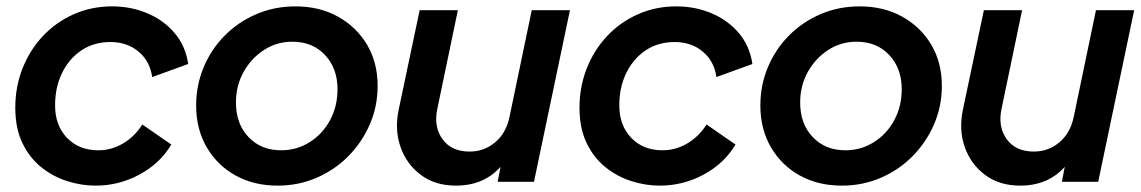

<svg xmlns="http://www.w3.org/2000/svg" viewBox="-20 -571 3584 603"><path d="M280 12Q236 12 191.5 -2Q147 -16 110 -45.5Q73 -75 50.5 -121.5Q28 -168 28 -233Q28 -298 50.5 -355.5Q73 -413 114 -457Q155 -501 211 -526Q267 -551 332 -551Q392 -551 443.5 -529Q495 -507 529 -466.5Q563 -426 571 -370L458 -329Q451 -379 415 -409Q379 -439 327 -439Q275 -439 236 -413Q197 -387 175 -342Q153 -297 153 -240Q153 -177 190.5 -138Q228 -99 289 -99Q330 -99 366.5 -120.5Q403 -142 427 -180L518 -117Q483 -58 418.5 -23Q354 12 280 12Z M852 12Q778 12 720.5 -19.5Q663 -51 629.5 -108Q596 -165 596 -240Q596 -303 619.5 -359.5Q643 -416 685.5 -459Q728 -502 785 -526.5Q842 -551 908 -551Q983 -551 1041 -519Q1099 -487 1132.5 -431Q1166 -375 1166 -301Q1166 -237 1141.5 -180.5Q1117 -124 1074 -80.5Q1031 -37 974 -12.5Q917 12 852 12ZM863 -99Q912 -99 952.5 -124.5Q993 -150 1016.5 -193.5Q1040 -237 1040 -291Q1040 -356 1001 -398Q962 -440 898 -440Q849 -440 809 -414Q769 -388 745 -345Q721 -302 721 -249Q721 -182 760.5 -140.5Q800 -99 863 -99Z M1412 12Q1347 12 1302 -21.5Q1257 -55 1238 -109Q1219 -163 1232 -226L1298 -539H1418L1353 -227Q1342 -172 1370 -133.5Q1398 -95 1455 -95Q1500 -95 1534.5 -123.5Q1569 -152 1580 -203L1650 -539H1770L1657 0H1543L1552 -47Q1499 12 1412 12Z M2052 12Q2008 12 1963.5 -2Q1919 -16 1882 -45.5Q1845 -75 1822.5 -121.5Q1800 -168 1800 -233Q1800 -298 1822.5 -355.5Q1845 -413 1886 -457Q1927 -501 1983 -526Q2039 -551 2104 -551Q2164 -551 2215.5 -529Q2267 -507 2301 -466.5Q2335 -426 2343 -370L2230 -329Q2223 -379 2187 -409Q2151 -439 2099 -439Q2047 -439 2008 -413Q1969 -387 1947 -342Q1925 -297 1925 -240Q1925 -177 1962.5 -138Q2000 -99 2061 -99Q2102 -99 2138.5 -120.5Q2175 -142 2199 -180L2290 -117Q2255 -58 2190.5 -23Q2126 12 2052 12Z M2624 12Q2550 12 2492.5 -19.5Q2435 -51 2401.5 -108Q2368 -165 2368 -240Q2368 -303 2391.5 -359.5Q2415 -416 2457.5 -459Q2500 -502 2557 -526.5Q2614 -551 2680 -551Q2755 -551 2813 -519Q2871 -487 2904.5 -431Q2938 -375 2938 -301Q2938 -237 2913.5 -180.5Q2889 -124 2846 -80.5Q2803 -37 2746 -12.5Q2689 12 2624 12ZM2635 -99Q2684 -99 2724.5 -124.5Q2765 -150 2788.5 -193.5Q2812 -237 2812 -291Q2812 -356 2773 -398Q2734 -440 2670 -440Q2621 -440 2581 -414Q2541 -388 2517 -345Q2493 -302 2493 -249Q2493 -182 2532.5 -140.5Q2572 -99 2635 -99Z M3184 12Q3119 12 3074 -21.5Q3029 -55 3010 -109Q2991 -163 3004 -226L3070 -539H3190L3125 -227Q3114 -172 3142 -133.5Q3170 -95 3227 -95Q3272 -95 3306.5 -123.5Q3341 -152 3352 -203L3422 -539H3542L3429 0H3315L3324 -47Q3271 12 3184 12Z"/></svg>

Font: Plus Jakarta Display Medium
Style: Italic
Weight: 500
Italic angle: -12°
Designer: Gumpita Rahayu
Foundry: Tokotype Studio
Version: Version 1.000